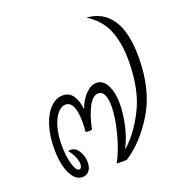

<svg xmlns="http://www.w3.org/2000/svg" viewBox="-136 -860 900 976"><g transform="rotate(-20 314.0 -372.5)"><path d="M621 -472Q621 -298 551 -180Q481 -62 385 0H331Q363 -59 384.5 -141.5Q406 -224 406 -284Q406 -324 395.5 -346Q385 -368 364 -368Q335 -368 311 -323.5Q287 -279 272 -206Q266 -203 256 -203Q246 -203 237 -206Q240 -232 240 -255Q240 -371 189 -371Q166 -371 145.5 -348Q125 -325 112.5 -282Q100 -239 100 -181Q100 -121 113 -79Q126 -37 142 -37Q149 -37 153 -44Q157 -51 157 -62Q157 -81 146 -104.5Q135 -128 121 -144Q126 -146 135 -146Q161 -146 178 -118Q195 -90 195 -57Q195 -28 181 -11.5Q167 5 145 5Q106 5 82 -45.5Q58 -96 58 -179Q58 -250 76 -305Q94 -360 124.5 -390Q155 -420 191 -420Q226 -420 245 -392.5Q264 -365 270 -317Q285 -361 314 -391Q343 -421 374 -421Q409 -421 429.5 -382Q450 -343 450 -281Q450 -227 435.5 -163.5Q421 -100 395 -53Q458 -104 512.5 -208.5Q567 -313 567 -472Q567 -568 539 -637Q511 -706 440 -750Q527 -745 574 -676Q621 -607 621 -472Z"/></g></svg>

Font: Charmonman
Style: Regular
Weight: 400
Designer: Ekaluck Peanpanawate
Foundry: Cadson Demak Co.,Ltd.
Version: Version 1.000; ttfautohint (v1.6)